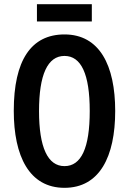

<svg xmlns="http://www.w3.org/2000/svg" viewBox="-20 -890 617 920"><path d="M420 -870H157V-787H420ZM532 -358C532 -577 457 -725 289 -725C129 -725 46 -601 46 -359C46 -142 120 10 289 10C457 10 532 -139 532 -358ZM167 -358C167 -532 208 -622 289 -622C369 -622 410 -535 410 -358C410 -180 369 -94 289 -94C209 -94 167 -183 167 -358Z"/></svg>

Font: Noto Sans Armenian ExtraCondensed SemiBold
Style: Regular
Weight: 600
Width: 2
Designer: Monotype Design Team
Foundry: Monotype Imaging Inc.
Version: Version 2.008